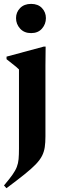

<svg xmlns="http://www.w3.org/2000/svg" viewBox="-20 -754 324 1012"><path d="M144 -579.5Q107.5 -579.5 86 -603.2Q64.5 -627 64.5 -658.5Q64.5 -689.5 86 -711.5Q107.5 -733.5 144 -733.5Q180.5 -733.5 201.2 -711.5Q222 -689.5 222 -658.5Q222 -627 201.2 -603.2Q180.5 -579.5 144 -579.5ZM80 -388Q74.5 -394 64.8 -402Q55 -410 42.2 -420Q29.5 -430 14.5 -442V-455.5L211 -508.5H220.5L219.5 -407.5V-35Q219.5 -3 216 21.2Q212.5 45.5 201.8 67Q191 88.5 168.8 111.8Q146.5 135 108.8 165.2Q71 195.5 14 238L1 223.5Q29 190.5 45 168Q61 145.5 68.5 126.2Q76 107 78 84.5Q80 62 80 29Z"/></svg>

Font: Newsreader 60pt SemiBold
Style: Regular
Weight: 600
Designer: Hugues Gentile
Foundry: Production Type
Version: Version 1.003